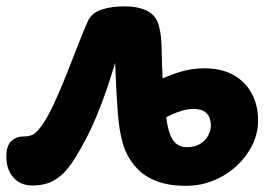

<svg xmlns="http://www.w3.org/2000/svg" viewBox="-28 -580 869 612"><path d="M566.1 12.3Q509 12.3 470.4 -2.9Q431.9 -18.1 408.3 -43.6Q384.8 -69 371.1 -100.7Q353 -147.1 347.4 -221.1Q341.8 -295.1 339.1 -379.9Q325.6 -334 310.6 -290.8Q295.7 -247.7 279.2 -208.3Q262.8 -168.9 244.8 -135Q226.9 -101.1 209.1 -72.6Q187.1 -37.8 165 -19.5Q142.9 -1.2 120.8 5.1Q98.8 11.3 75.6 11.3Q37.1 11.3 14.7 -14.2Q-7.8 -39.7 -7.8 -81.2Q-7.8 -115.1 7.9 -130.1Q23.7 -145 46 -145Q50.4 -145 56.6 -145.4Q62.7 -145.9 70.3 -148.4Q77.9 -150.4 85.4 -156.8Q93 -163.2 102.7 -176.4Q119.7 -199.3 137.1 -235.1Q154.4 -270.9 171.7 -312.8Q188.9 -354.7 204.4 -395Q220 -435.3 232.7 -466.8Q245.3 -498.3 252.9 -514.2Q265.1 -539.6 296.4 -549.7Q327.7 -559.8 369.9 -559.8Q411.8 -559.8 441 -545.3Q470.2 -530.9 478.9 -496.4Q483.7 -477.8 485.3 -459.4Q486.9 -441.1 487.3 -422.1Q487.8 -403.1 488.2 -380.6Q488.7 -358.1 490.3 -330.1Q522.9 -344.6 555 -353.4Q587.1 -362.2 624.3 -362.2Q677.6 -362.2 715.3 -341.4Q753 -320.7 773.8 -283.2Q794.6 -245.8 794.6 -196.2Q794.6 -153.9 775.6 -116.3Q756.7 -78.8 724.4 -49.6Q692.2 -20.4 651.2 -4.1Q610.2 12.3 566.1 12.3ZM566.9 -110.9Q593.7 -110.9 610.7 -121.8Q627.7 -132.8 635.9 -148.8Q644.2 -164.9 644.2 -180Q644.2 -203.8 631.4 -218.2Q618.7 -232.7 588.9 -232.7Q566.9 -232.7 542.9 -224.2Q518.9 -215.8 502 -206.1Q505 -178.8 512.1 -157.1Q519.1 -135.3 532.5 -123.1Q545.9 -110.9 566.9 -110.9Z"/></svg>

Font: Playpen Sans
Style: Regular
Weight: 400
Designer: Laura Meseguer, Veronika Burian, José Scaglione, Kostas Bartsokas, Vera Evstafieva, Tom Grace, Yorlmar Campos
Foundry: TypeTogether
Version: Version 2.000